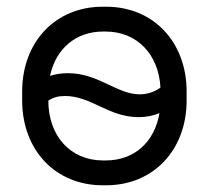

<svg xmlns="http://www.w3.org/2000/svg" viewBox="-20 -546 622 572"><path d="M286 6H296C437 6 536 -99 536 -247V-273C536 -421 437 -526 296 -526H286C145 -526 46 -421 46 -273V-247C46 -99 145 6 286 6ZM129 -320C146 -400 205 -452 287 -452H295C388 -452 453 -384 458 -285C440 -272 419 -265 396 -265C328 -265 274 -328 182 -328C163 -328 145 -325 129 -320ZM287 -68C189 -68 124 -142 124 -246C138 -256 154 -260 174 -260C252 -260 303 -197 393 -197C415 -197 436 -201 455 -209C441 -124 381 -68 295 -68Z"/></svg>

Font: Fixel Text Regular
Style: Regular
Weight: 400
Width: 4
Designer: AlfaBravo + MacPaw
Foundry: Kyrylo Tkachov, Marchela Mozhyna, Serhii Makarenko, Maria Weinstein, Zakhar Kryvoshyya
Version: Version 1.211